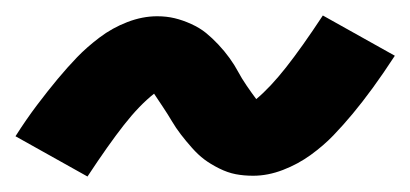

<svg xmlns="http://www.w3.org/2000/svg" viewBox="-35 -420 530 248"><path d="M78 -192 -15 -244Q-1 -266 13 -284.5Q27 -303 39.5 -318Q52 -333 64.5 -346Q77 -359 93.5 -371.5Q110 -384 129.5 -391.5Q149 -399 168 -399Q180 -399 190.5 -396.5Q201 -394 212 -389Q223 -384 231 -377.5Q239 -371 247 -362.5Q255 -354 261.5 -345Q268 -336 272.5 -327.5Q277 -319 283.5 -309.5Q290 -300 296 -292Q314 -307 334.5 -333Q355 -359 382 -400L475 -348Q460 -325 446.5 -306.5Q433 -288 420.5 -273Q408 -258 395.5 -245Q383 -232 366.5 -220Q350 -208 330.5 -200.5Q311 -193 292 -193Q280 -193 269.5 -195Q259 -197 248 -202.5Q237 -208 229 -214Q221 -220 213 -229Q205 -238 198.5 -246.5Q192 -255 187 -263.5Q182 -272 175 -282.5Q168 -293 164 -299Q145 -284 125 -258.5Q105 -233 78 -192Z"/></svg>

Font: Iosevka QP
Style: Bold Italic
Weight: 700
Italic angle: -9°
Designer: Belleve Invis
Foundry: Belleve Invis
Version: Version 20.0.0; ttfautohint (v1.8.4)